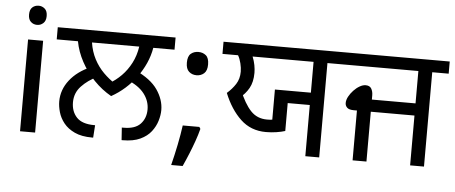

<svg xmlns="http://www.w3.org/2000/svg" viewBox="-54 -868 2648 1117"><g transform="rotate(5 1270.0 -309.0)"><path d="M173 -536V0H85V-536ZM130 -737Q150 -737 165.5 -723.5Q181 -710 181 -681Q181 -653 165.5 -639Q150 -625 130 -625Q108 -625 93 -639Q78 -653 78 -681Q78 -710 93 -723.5Q108 -737 130 -737Z M595 -250Q540 -281 494 -328.5Q448 -376 417 -433.5Q386 -491 375 -551H251V-622H939V-551H815Q807 -504 787.5 -460.5Q768 -417 739.5 -378Q711 -339 674.5 -306.5Q638 -274 595 -250ZM733 -551H457Q465 -498 487.5 -455Q510 -412 543 -379Q576 -346 614 -322L576 -323Q615 -345 647.5 -378Q680 -411 702.5 -454.5Q725 -498 733 -551ZM297 -193Q297 -261 341 -317.5Q385 -374 464 -408L504 -353Q452 -329 414.5 -289.5Q377 -250 377 -195Q377 -141 409 -107Q441 -73 512 -73H517L512 0H506Q444 0 403.5 -19Q363 -38 339.5 -67.5Q316 -97 306.5 -130.5Q297 -164 297 -193ZM893 -194Q893 -165 883 -131.5Q873 -98 850 -68Q827 -38 786.5 -19Q746 0 684 0H678L673 -73H684Q751 -73 782 -106.5Q813 -140 813 -191Q813 -241 780.5 -283Q748 -325 679 -353L722 -412Q814 -370 853.5 -312.5Q893 -255 893 -194Z M1122 -116 1129 -105Q1120 -70 1106.5 -32Q1093 6 1077.5 44Q1062 82 1045 119H978Q993 60 1005.5 -2Q1018 -64 1025 -116ZM1079 -414Q1053 -414 1035 -430Q1017 -446 1017 -482Q1017 -520 1035 -535Q1053 -550 1079 -550Q1105 -550 1123 -535Q1141 -520 1141 -482Q1141 -446 1123 -430Q1105 -414 1079 -414Z M1751 0V-299H1622V-136Q1600 -129 1570.5 -124.5Q1541 -120 1510 -120Q1422 -120 1362 -176.5Q1302 -233 1264 -327Q1294 -353 1314 -384Q1334 -415 1334 -457Q1334 -479 1327.5 -505.5Q1321 -532 1310 -551H1219V-622H1929V-551H1832V0ZM1541 -371H1751V-551H1395Q1405 -526 1409.5 -502Q1414 -478 1414 -457Q1414 -403 1393.5 -367Q1373 -331 1341 -307L1345 -352Q1377 -273 1414.5 -233Q1452 -193 1510 -193Q1521 -193 1528 -193.5Q1535 -194 1541 -195Z M2027 0V-291H2009Q1981 -291 1969.5 -302Q1958 -313 1958 -329Q1958 -347 1968.5 -366.5Q1979 -386 1995.5 -403.5Q2012 -421 2030.5 -431.5Q2049 -442 2065 -442Q2089 -442 2098.5 -425.5Q2108 -409 2108 -387V-362H2363V-551H1914V-622H2540V-551H2444V0H2363V-291H2108V0Z"/></g></svg>

Font: hexgurmukhi15
Style: Book
Weight: 400
Designer: Jelle Bosma - Monotype Design Team
Foundry: Monotype Imaging Inc.
Version: Version 2.003